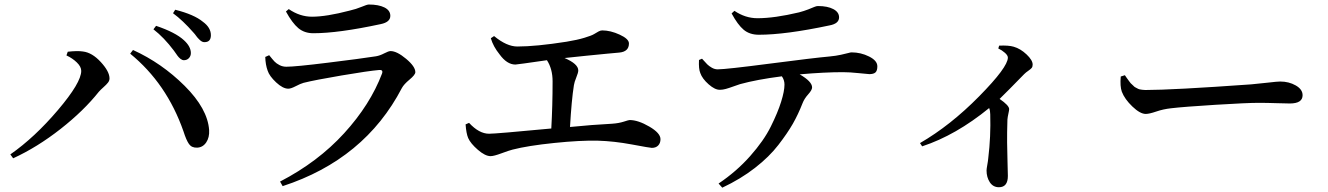

<svg xmlns="http://www.w3.org/2000/svg" viewBox="-20 -783 5960 862"><path d="M805.7 -512.7Q797.9 -512.7 790 -519Q782.2 -525.4 777.3 -532.2Q772.5 -539.1 760.7 -555.7Q716.8 -614.3 668.9 -651.4L680.7 -667Q767.6 -637.7 805.7 -602.5Q836.9 -574.2 836.9 -544.9Q836.9 -531.2 828.1 -522Q819.3 -512.7 805.7 -512.7ZM898.4 -593.8Q895.5 -593.8 892.6 -594.2Q889.6 -594.7 887.2 -596.2Q884.8 -597.7 882.3 -599.1Q879.9 -600.6 877 -603.5Q874 -606.4 872.1 -608.4Q870.1 -610.4 866.2 -614.7Q862.3 -619.1 860.8 -621.6Q859.4 -624 855 -629.4Q850.6 -634.8 848.6 -636.7Q800.8 -691.4 756.8 -723.6L766.6 -739.3Q851.6 -717.8 890.6 -685.5Q926.8 -659.2 926.8 -625Q926.8 -593.8 898.4 -593.8ZM344.7 -464.8Q344.7 -483.4 325.2 -502.4Q305.7 -521.5 278.3 -534.2L284.2 -550.8Q328.1 -555.7 352.5 -551.8Q393.6 -546.9 432.6 -504.4Q471.7 -461.9 471.7 -430.7Q471.7 -420.9 464.8 -412.1Q458 -403.3 444.8 -391.6Q431.6 -379.9 423.8 -371.1Q356.4 -286.1 252 -204.1Q147.5 -122.1 39.1 -72.3L26.4 -89.8Q135.7 -166 240.2 -289.1Q344.7 -412.1 344.7 -464.8ZM918.9 -199.2Q920.9 -166 905.8 -143.6Q890.6 -121.1 865.2 -120.1Q840.8 -119.1 828.6 -136.2Q816.4 -153.3 803.7 -193.4Q728.5 -408.2 564.5 -542L577.1 -558.6Q706.1 -500 809.1 -397.5Q912.1 -294.9 918.9 -199.2Z M1181.6 -465.8Q1171.9 -492.2 1170.9 -527.3L1188.5 -535.2Q1204.1 -515.6 1212.4 -506.8Q1220.7 -498 1234.9 -490.7Q1249 -483.4 1265.6 -483.4Q1305.7 -483.4 1452.1 -501.5Q1598.6 -519.5 1668 -530.3Q1685.5 -533.2 1705.1 -543.5Q1724.6 -553.7 1733.4 -553.7Q1761.7 -553.7 1803.2 -519Q1844.7 -484.4 1844.7 -459Q1844.7 -447.3 1818.8 -425.8Q1793 -404.3 1784.2 -387.7Q1617.2 -67.4 1249 52.7L1237.3 32.2Q1407.2 -55.7 1524.9 -184.6Q1642.6 -313.5 1695.3 -453.1Q1698.2 -461.9 1694.8 -465.8Q1691.4 -469.7 1682.6 -468.8Q1634.8 -464.8 1514.2 -444.3Q1393.6 -423.8 1342.8 -411.1Q1329.1 -407.2 1307.6 -396Q1286.1 -384.8 1274.4 -384.8Q1250 -384.8 1219.7 -413.1Q1189.5 -441.4 1181.6 -465.8ZM1732.4 -711.9Q1732.4 -683.6 1689.5 -674.8Q1499 -633.8 1386.7 -633.8Q1346.7 -633.8 1319.3 -656.7Q1292 -679.7 1263.7 -731.4L1276.4 -742.2Q1326.2 -708 1380.9 -708Q1445.3 -708 1549.8 -735.4Q1579.1 -742.2 1603.5 -752.4Q1627.9 -762.7 1635.7 -762.7Q1679.7 -762.7 1706.1 -749.5Q1732.4 -736.3 1732.4 -711.9Z M2183.6 -611.3 2198.2 -621.1Q2254.9 -574.2 2302.7 -574.2Q2386.7 -574.2 2523.4 -595.7Q2571.3 -603.5 2603.5 -613.3Q2635.7 -623 2647 -629.9Q2658.2 -636.7 2667 -641.6Q2675.8 -646.5 2683.6 -646.5Q2720.7 -646.5 2762.2 -627.4Q2803.7 -608.4 2803.7 -587.9Q2803.7 -550.8 2759.8 -546.9Q2749 -545.9 2706.1 -542Q2663.1 -538.1 2611.8 -532.7Q2560.5 -527.3 2514.6 -522.5Q2576.2 -496.1 2576.2 -466.8Q2576.2 -457 2567.4 -435.5Q2558.6 -414.1 2556.6 -400.4Q2545.9 -333 2539.1 -212.9Q2636.7 -222.7 2727.5 -227.5Q2757.8 -229.5 2780.3 -236.8Q2802.7 -244.1 2806.6 -244.1Q2844.7 -244.1 2895 -214.8Q2945.3 -185.5 2945.3 -158.2Q2945.3 -140.6 2935.1 -129.9Q2924.8 -119.1 2906.2 -119.1Q2898.4 -119.1 2817.4 -134.3Q2736.3 -149.4 2664.1 -151.4Q2585.9 -153.3 2467.8 -141.1Q2349.6 -128.9 2281.2 -111.3Q2265.6 -107.4 2231.4 -94.7Q2197.3 -82 2182.6 -82Q2158.2 -82 2125.5 -110.4Q2092.8 -138.7 2082 -163.1Q2073.2 -183.6 2070.3 -224.6L2085.9 -231.4Q2130.9 -182.6 2175.8 -182.6Q2207 -182.6 2455.1 -206.1Q2460.9 -308.6 2460.9 -418Q2460.9 -473.6 2435.5 -512.7Q2300.8 -493.2 2293.9 -493.2Q2255.9 -493.2 2222.7 -539.1Q2194.3 -574.2 2183.6 -611.3Z M3264.6 -722.7 3277.3 -734.4Q3326.2 -701.2 3380.9 -701.2Q3457 -701.2 3567.4 -727.5Q3589.8 -733.4 3608.4 -740.7Q3627 -748 3636.2 -752Q3645.5 -755.9 3652.3 -755.9Q3695.3 -755.9 3721.2 -742.2Q3747.1 -728.5 3747.1 -705.1Q3747.1 -676.8 3704.1 -668.9Q3506.8 -627 3386.7 -627Q3345.7 -627 3318.8 -649.4Q3292 -671.9 3264.6 -722.7ZM3118.2 -513.7 3131.8 -519.5Q3147.5 -502 3155.3 -494.1Q3163.1 -486.3 3175.8 -479Q3188.5 -471.7 3202.1 -471.7Q3239.3 -471.7 3438 -497.6Q3636.7 -523.4 3703.1 -529.3Q3733.4 -532.2 3755.4 -537.1Q3777.3 -542 3788.1 -544.9Q3798.8 -547.9 3802.7 -547.9Q3844.7 -547.9 3881.8 -529.3Q3918.9 -510.7 3918.9 -485.4Q3918.9 -465.8 3910.6 -458Q3902.3 -450.2 3882.8 -450.2Q3877 -450.2 3835.9 -454.6Q3794.9 -459 3763.7 -459Q3681.6 -459 3570.3 -449.2Q3626 -417 3626 -390.6Q3626 -378.9 3608.4 -359.4Q3590.8 -339.8 3583 -319.3Q3563.5 -269.5 3539.6 -227.5Q3515.6 -185.5 3474.6 -132.3Q3433.6 -79.1 3369.6 -29.3Q3305.7 20.5 3222.7 59.6L3206.1 41Q3286.1 -12.7 3347.7 -82Q3409.2 -151.4 3440.4 -214.4Q3471.7 -277.3 3486.8 -325.7Q3502 -374 3502 -403.3Q3502 -423.8 3490.2 -440.4Q3377 -425.8 3302.7 -405.3Q3293 -402.3 3272.9 -395Q3252.9 -387.7 3238.8 -383.8Q3224.6 -379.9 3212.9 -379.9Q3190.4 -378.9 3161.6 -404.3Q3132.8 -429.7 3124 -455.1Q3116.2 -473.6 3118.2 -513.7Z M4461.9 -565.4 4465.8 -578.1Q4507.8 -580.1 4531.2 -573.2Q4561.5 -564.5 4588.9 -538.6Q4616.2 -512.7 4616.2 -493.2Q4616.2 -483.4 4611.8 -478Q4607.4 -472.7 4596.7 -465.3Q4585.9 -458 4578.1 -450.2Q4504.9 -375 4467.8 -338.9Q4510.7 -309.6 4510.7 -293Q4510.7 -288.1 4507.3 -272.9Q4503.9 -257.8 4502.9 -246.1Q4501 -183.6 4501.5 -143.1Q4502 -102.5 4503.4 -53.2Q4504.9 -3.9 4504.9 6.8Q4504.9 57.6 4464.8 57.6Q4438.5 57.6 4423.8 35.2Q4409.2 12.7 4409.2 -17.6Q4409.2 -24.4 4412.6 -43Q4416 -61.5 4417 -74.2Q4428.7 -169.9 4425.8 -269.5Q4425.8 -285.2 4420.9 -297.9Q4271.5 -175.8 4120.1 -126L4110.4 -140.6Q4247.1 -219.7 4376 -350.6Q4504.9 -481.4 4504.9 -524.4Q4504.9 -534.2 4491.7 -545.9Q4478.5 -557.6 4461.9 -565.4Z M5011.7 -439.5 5030.3 -445.3Q5031.2 -443.4 5037.6 -434.6Q5043.9 -425.8 5045.4 -423.8Q5046.9 -421.9 5052.2 -414.6Q5057.6 -407.2 5060.1 -405.8Q5062.5 -404.3 5067.9 -398.4Q5073.2 -392.6 5076.7 -391.1Q5080.1 -389.6 5085.9 -386.2Q5091.8 -382.8 5096.7 -381.8Q5101.6 -380.9 5108.4 -379.9Q5115.2 -378.9 5122.1 -378.9Q5242.2 -378.9 5597.7 -404.3Q5631.8 -407.2 5673.3 -412.1Q5714.8 -417 5727.5 -417Q5766.6 -417 5797.4 -399.4Q5828.1 -381.8 5828.1 -355.5Q5828.1 -318.4 5770.5 -318.4Q5754.9 -318.4 5711.4 -319.8Q5668 -321.3 5630.9 -321.3Q5579.1 -321.3 5437 -312.5Q5294.9 -303.7 5237.3 -296.9Q5202.1 -293 5170.9 -282.2Q5139.6 -271.5 5124 -271.5Q5098.6 -271.5 5064 -304.7Q5029.3 -337.9 5016.6 -371.1Q5007.8 -395.5 5011.7 -439.5Z"/></svg>

Font: GenYoMin TW TTF SemiBold
Style: Regular
Weight: 600
Version: Version 1.300